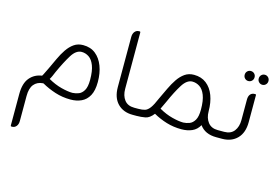

<svg xmlns="http://www.w3.org/2000/svg" viewBox="-105 -781 1874 1295"><g transform="rotate(15 831.5 -134.0)"><path d="M381 -368Q433 -368 468 -340Q503 -312 521.5 -263.5Q540 -215 540 -153Q540 -93 520.5 -57.5Q501 -22 467.5 -6.5Q434 9 392 9Q335 9 284 -7.5Q233 -24 189 -49H183Q145 -46 122.5 -19Q100 8 100 63V237Q100 260 88.5 274Q77 288 59 288H55Q49 288 49 282V62Q49 -13 81.5 -51.5Q114 -90 166 -97Q173 -108 179.5 -122.5Q186 -137 195 -154Q213 -192 230.5 -230Q248 -268 269 -299Q290 -330 317 -349Q344 -368 381 -368ZM393 -38Q415 -39 436 -47Q457 -55 471.5 -79.5Q486 -104 486 -153Q486 -216 471.5 -253Q457 -290 433.5 -305.5Q410 -321 383 -321Q344 -321 313 -271Q282 -221 247 -144Q240 -127 234 -113.5Q228 -100 221 -89Q268 -62 314.5 -50Q361 -38 393 -38Z M855 0H824Q758 0 718.5 -40.5Q679 -81 679 -155V-504Q679 -528 690.5 -542Q702 -556 720 -556H725Q730 -556 730 -550V-156Q730 -109 753 -79Q776 -49 822 -49H855Z M1405 -49H1437V0H1407Q1329 0 1291 -53Q1272 -19 1239.5 -5Q1207 9 1166 9Q1111 9 1061.5 -6Q1012 -21 968 -46Q941 -11 912 -5.5Q883 0 850 0H844V-49H850Q878 -49 896 -54.5Q914 -60 930.5 -82Q947 -104 968 -154Q986 -192 1004 -230Q1022 -268 1043 -299Q1064 -330 1091 -349Q1118 -368 1155 -368Q1206 -368 1241.5 -340.5Q1277 -313 1295 -265Q1313 -217 1313 -156Q1313 -109 1336.5 -79Q1360 -49 1405 -49ZM1167 -38Q1189 -39 1210 -47Q1231 -55 1245.5 -79.5Q1260 -104 1260 -153Q1260 -216 1245.5 -253Q1231 -290 1207 -305.5Q1183 -321 1156 -321Q1118 -321 1086.5 -271Q1055 -221 1021 -144Q1006 -110 995 -89Q1042 -62 1088.5 -50Q1135 -38 1167 -38Z M1518 -422Q1504 -422 1494 -432Q1484 -442 1484 -457Q1484 -472 1494 -482Q1504 -492 1518 -492Q1533 -492 1543 -482Q1553 -472 1553 -457Q1553 -442 1543 -432Q1533 -422 1518 -422ZM1616 -422Q1602 -422 1592 -432Q1582 -442 1582 -457Q1582 -472 1592 -482Q1602 -492 1616 -492Q1630 -492 1640 -482Q1650 -472 1650 -457Q1650 -442 1640 -432Q1630 -422 1616 -422ZM1448 0H1426V-49H1450Q1496 -49 1519 -79Q1542 -109 1542 -156V-299Q1542 -323 1553 -336Q1564 -349 1583 -349H1588Q1593 -349 1593 -344V-155Q1593 -81 1553.5 -40.5Q1514 0 1448 0Z"/></g></svg>

Font: Zain Light
Style: Regular
Weight: 300
Designer: Zain,Boutros
Foundry: Mobile Telecommunications Company (Zain), 2024
Version: Version 1.51; ttfautohint (v1.8.4)